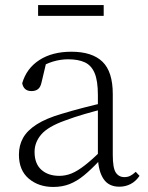

<svg xmlns="http://www.w3.org/2000/svg" viewBox="-20 -727 586 761"><path d="M191 14Q133 14 94 -19Q55 -52 55 -114Q55 -151 71.5 -180.5Q88 -210 125.5 -234Q163 -258 225 -276Q268 -289 312.5 -300.5Q357 -312 397 -321V-297Q357 -287 315.5 -275Q274 -263 237 -249Q170 -225 143.5 -194Q117 -163 117 -125Q117 -78 144 -54Q171 -30 215 -30Q240 -30 263.5 -39.5Q287 -49 316.5 -72Q346 -95 386 -134L392 -89H373Q341 -55 313 -32Q285 -9 256 2.5Q227 14 191 14ZM453 13Q411 13 390.5 -17.5Q370 -48 368 -102V-106V-350Q368 -407 355 -437.5Q342 -468 316 -480Q290 -492 250 -492Q220 -492 190 -483Q160 -474 128 -454L164 -482L145 -402Q141 -382 131 -374Q121 -366 105 -366Q74 -366 68 -397Q85 -456 136 -489Q187 -522 263 -522Q345 -522 386 -482.5Q427 -443 427 -354V-113Q427 -61 439 -43Q451 -25 473 -25Q486 -25 496 -30Q506 -35 518 -46L533 -30Q518 -8 497.5 2.5Q477 13 453 13ZM131 -664V-707H391V-664Z"/></svg>

Font: Noto Serif JP
Style: Regular
Weight: 200
Designer: Ryoko NISHIZUKA 西塚涼子 (kana & ideographs); Frank Grießhammer (Latin, Greek & Cyrillic); Wenlong ZHANG 张文龙 (bopomofo); San
Foundry: Adobe
Version: Version 2.001;hotconv 1.1.0;makeotfexe 2.6.0